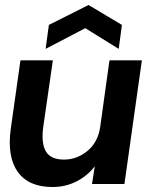

<svg xmlns="http://www.w3.org/2000/svg" viewBox="-20 -738 589 770"><path d="M190 12Q95 12 51.5 -48.5Q8 -109 23 -220L62 -496H192L153 -226Q145 -162 164.5 -130Q184 -98 237 -98Q288 -98 330.5 -132.5Q373 -167 382 -230L419 -496H549L479 0H349L360 -71Q331 -33 287 -10.5Q243 12 190 12ZM163 -542 176 -638 335 -718 469 -638 456 -542 322 -625Z"/></svg>

Font: Host Grotesk
Style: Bold Italic
Weight: 700
Italic angle: -8°
Designer: Doğukan Karapınar
Foundry: Element Type
Version: Version 1.003; ttfautohint (v1.8.4.7-5d5b)